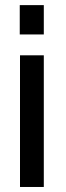

<svg xmlns="http://www.w3.org/2000/svg" viewBox="-20 -744 262 764"><path d="M154.3 -523.9V0H59.6V-523.9ZM154.3 -723.6V-606.9H58.6V-723.6Z"/></svg>

Font: SolaimanLipi
Style: Bold
Weight: 700
Designer: Solaiman Karim
Foundry: Al Mamun Sumon
Version: Version 2.000